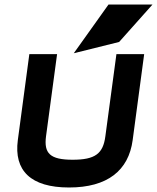

<svg xmlns="http://www.w3.org/2000/svg" viewBox="-20 -820 696 851"><path d="M508 -634 656 -800H461L307 -584ZM447 -216C437 -139 402 -112 302 -112C202 -112 174 -140 184 -216L233 -580H110L59 -199C41 -64 116 11 286 11C456 11 550 -64 568 -199L619 -580H496Z"/></svg>

Font: Charger
Style: HemiRT
Weight: 900
Designer: Jasper
Foundry: Cannot Into Space Fonts
Version: Version 0.99